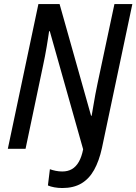

<svg xmlns="http://www.w3.org/2000/svg" viewBox="-20 -734 673 947"><path d="M287.6 193.4Q266.6 193.4 247.8 189.9Q229 186.5 216.3 180.7L226.1 100.6Q239.7 105.5 255.1 108.6Q270.5 111.8 287.6 111.8Q314.5 111.8 334.7 100.1Q355 88.4 368.9 64Q382.8 39.6 390.1 2.4L225.6 -580.1H222.2Q219.7 -564.5 216.8 -544.4Q213.9 -524.4 210 -502.2Q206.1 -480 201.9 -457.3Q197.8 -434.6 192.9 -413.1L106 0H18.6L169.4 -713.9H273.9L429.2 -163.1H432.1Q436 -186.5 440.7 -213.6Q445.3 -240.7 450.4 -268.8Q455.6 -296.9 461.4 -323.7L544.4 -713.9H632.8L482.9 -4.4Q468.8 60.1 444.1 104.2Q419.4 148.4 381.1 170.9Q342.8 193.4 287.6 193.4Z"/></svg>

Font: Open Sans SemiCondensed Medium
Style: Italic
Weight: 500
Width: 4
Italic angle: -12°
Designer: Monotype Design Team
Foundry: Monotype Imaging Inc.
Version: Version 3.000